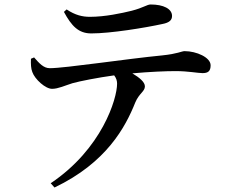

<svg xmlns="http://www.w3.org/2000/svg" viewBox="-20 -776 1040 856"><path d="M704 -669C736 -675 747 -687 747 -705C747 -737 708 -756 652 -756C635 -756 621 -742 567 -728C522 -717 448 -701 381 -701C348 -701 316 -708 277 -734L265 -723C299 -660 330 -627 387 -627C473 -627 626 -652 704 -669ZM223 60C455 -51 539 -209 583 -319C600 -360 626 -368 626 -391C626 -410 602 -430 570 -449C648 -456 719 -459 764 -459C818 -459 863 -450 883 -450C908 -450 919 -459 919 -485C919 -520 856 -548 803 -548C790 -548 772 -536 703 -529C547 -514 270 -472 202 -472C174 -472 155 -494 132 -520L118 -514C117 -491 118 -470 124 -455C135 -423 183 -379 213 -380C239 -380 271 -395 303 -405C335 -414 416 -430 489 -440C499 -427 502 -415 502 -403C502 -335 434 -112 206 41Z"/></svg>

Font: Noto Serif SC SemiBold
Style: Regular
Weight: 600
Designer: Ryoko NISHIZUKA 西塚涼子 (kana & ideographs); Frank Grießhammer (Latin, Greek & Cyrillic); Wenlong ZHANG 张文龙 (bopomofo); San
Foundry: Adobe
Version: Version 2.001;hotconv 1.1.0;makeotfexe 2.6.0